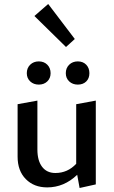

<svg xmlns="http://www.w3.org/2000/svg" viewBox="-20 -931 568 960"><path d="M354 -736 310 -696 152 -851 221 -911ZM114 -565Q114 -591 131 -607.5Q148 -624 174 -624Q200 -624 216.5 -607.5Q233 -591 233 -565Q233 -540 216.5 -524Q200 -508 174 -508Q148 -508 131 -524Q114 -540 114 -565ZM309 -565Q309 -591 326 -607.5Q343 -624 369 -624Q395 -624 411 -607.5Q427 -591 427 -565Q427 -539 411 -523.5Q395 -508 369 -508Q343 -508 326 -524Q309 -540 309 -565ZM361 -410 459 -428V-9L378 9L366 -57Q300 6 216 6Q150 6 109 -35.5Q68 -77 68 -148V-410L167 -428V-183Q167 -128 190.5 -97Q214 -66 257 -66Q318 -66 361 -112Z"/></svg>

Font: EauTest Semibold
Style: Regular
Weight: 600
Designer: Christian Thalmann (Catharsis Fonts)
Version: Version 0.001;PS 000.001;hotconv 1.0.88;makeotf.lib2.5.64775